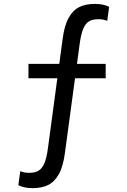

<svg xmlns="http://www.w3.org/2000/svg" viewBox="-20 -762 660 994"><path d="M545 -726.7 535.2 -654.2Q523.5 -658.7 512.8 -660.6Q502 -662.5 489 -662.5Q459.8 -662.5 441.4 -651.9Q423 -641.3 411.1 -613.3Q399.2 -585.3 392.2 -532.8L316 30.5Q306.8 100.5 284.2 140.4Q261.7 180.3 228.5 196.2Q195.3 212 149.7 212Q128 212 110 208.6Q92 205.2 75 196.8L84.8 124.3Q96.5 128.8 107.2 130.8Q118 132.7 131 132.7Q160.3 132.7 178.9 122.1Q197.5 111.5 209.6 83.4Q221.7 55.3 228.5 2.8L304.2 -560.3Q313.2 -630.3 335.8 -670.2Q358.3 -710.2 391.5 -726Q424.7 -741.8 470.3 -741.8Q492 -741.8 510 -738.4Q528 -735 545 -726.7ZM527.2 -356.8H127.3V-431.5H527.2Z"/></svg>

Font: Monaspace Neon Var ExtraLight
Style: Regular
Weight: 200
Designer: Riley Cran and the Lettermatic Team
Version: Version 1.200 (Monaspace Neon Var)